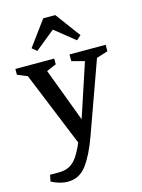

<svg xmlns="http://www.w3.org/2000/svg" viewBox="-139 -789 762 1031"><g transform="rotate(-15 242.0 -274.0)"><path d="M107 167Q88 167 65 161Q42 155 17 142L24 106H73Q109 106 133.5 92.5Q158 79 177 50.5Q196 22 215 -22L46 -436L-9 -459V-491H207V-459L153 -436L265 -138L363 -435L292 -454V-491H493V-455L430 -435L286 -34Q252 60 212 113.5Q172 167 107 167ZM130 -554 104 -576 206 -715H273L376 -576L351 -554L240 -643Z"/></g></svg>

Font: Manuale Medium
Style: Regular
Weight: 500
Designer: Eduardo Tunni / Pablo Cosgaya
Foundry: Eduardo Tunni / Pablo Cosgaya
Version: Version 1.002